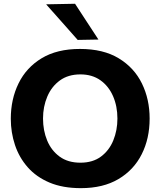

<svg xmlns="http://www.w3.org/2000/svg" viewBox="-20 -988 854 1022"><path d="M410.5 13.5Q314 13.5 243.5 -16.2Q173 -46 127.5 -97.8Q82 -149.5 59.8 -216Q37.5 -282.5 37.5 -356Q37.5 -460 78.8 -544.2Q120 -628.5 201.8 -678Q283.5 -727.5 406 -727.5Q530 -727.5 612.2 -677.5Q694.5 -627.5 735.5 -543.5Q776.5 -459.5 776.5 -357Q776.5 -250.5 734.2 -166.8Q692 -83 610.5 -34.8Q529 13.5 410.5 13.5ZM408 -122Q474 -122 517.8 -154.8Q561.5 -187.5 583.2 -241Q605 -294.5 605 -357Q605 -422.5 581.8 -476Q558.5 -529.5 514.5 -560.8Q470.5 -592 408 -592Q343 -592 298.8 -559.8Q254.5 -527.5 231.8 -474Q209 -420.5 209 -357Q209 -293.5 231 -240.2Q253 -187 297.2 -154.5Q341.5 -122 408 -122ZM393.5 -775.5Q352.5 -822 310.8 -869Q269 -916 225.5 -965L379.5 -968Q411 -920 441.8 -872.5Q472.5 -825 504 -777.5Z"/></svg>

Font: Commissioner
Style: Bold
Weight: 700
Designer: Kostas Bartsokas
Foundry: Kostas Bartsokas
Version: Version 1.000; ttfautohint (v1.8.3)